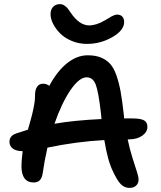

<svg xmlns="http://www.w3.org/2000/svg" viewBox="-20 -896 780 931"><path d="M401.9 -683.1Q362.3 -683.1 327.9 -697.5Q293.5 -711.9 271.7 -733.9Q250 -755.9 237.5 -780.5Q225.1 -805.2 225.1 -827.1Q225.1 -849.6 237.5 -862.8Q250 -876 271 -876Q282.7 -876 293.2 -868.7Q303.7 -861.3 308.8 -854.5Q314 -847.7 323.2 -834Q364.7 -772.9 412.1 -772.9Q447.3 -772.9 487.8 -796.9Q494.1 -800.3 504.4 -806.6Q514.6 -813 520.5 -816.2Q526.4 -819.3 533.9 -822.3Q541.5 -825.2 547.9 -825.2Q564.5 -825.2 573.2 -815.4Q582 -805.7 582 -789.1Q582 -749 524.9 -716.1Q467.8 -683.1 401.9 -683.1ZM607.9 15.1Q583.5 15.1 565.9 -2.7Q548.3 -20.5 527.8 -64.9Q502.4 -115.2 485.8 -216.8Q351.1 -209.5 210 -180.2Q194.8 -112.3 187 -56.2Q181.2 -11.2 144 -11.2Q84 -11.2 84 -90.8Q84 -115.2 89.8 -163.1Q58.6 -163.1 42.2 -175.5Q25.9 -188 25.9 -208Q25.9 -238.3 59.1 -249Q106.4 -264.6 115.2 -267.1Q116.2 -270.5 120.4 -284.7Q124.5 -298.8 125.5 -303Q126.5 -307.1 130.1 -319.8Q133.8 -332.5 135 -337.9Q136.2 -343.3 138.9 -354.5Q141.6 -365.7 142.6 -371.6Q143.6 -377.4 145.5 -387.2Q147.5 -397 148.2 -404.1Q148.9 -411.1 149.4 -419.4Q149.9 -427.7 149.9 -435.1Q149.9 -461.4 160.2 -475.8Q170.4 -490.2 189 -490.2Q204.6 -490.2 219.2 -480Q257.3 -551.3 305.4 -589.6Q353.5 -627.9 404.8 -627.9Q442.4 -627.9 469 -617.2Q495.6 -606.4 513.9 -586.4Q532.2 -566.4 544.9 -529.5Q557.6 -492.7 565.2 -450Q572.8 -407.2 580.1 -341.8Q582 -328.1 582 -321.8H619.1Q662.6 -321.8 678.7 -312.3Q694.8 -302.7 694.8 -280.8Q694.8 -255.9 669.7 -238Q644.5 -220.2 605 -220.2H599.1Q608.9 -172.9 622.6 -129.6Q636.2 -86.4 644 -62.7Q651.9 -39.1 651.9 -24.9Q651.9 -6.8 639.9 4.2Q627.9 15.1 607.9 15.1ZM399.9 -521Q364.3 -521 322 -459.5Q279.8 -397.9 244.1 -295.9Q338.4 -312.5 472.2 -318.8Q471.7 -323.7 470.7 -334Q469.7 -344.2 469.2 -349.1Q457.5 -451.2 444.1 -486.1Q430.7 -521 399.9 -521Z"/></svg>

Font: Shantell Sans Irregular Bouncy
Style: Regular
Weight: 500
Designer: Stephen Nixon, Anya Danilova, Shantell Martin
Foundry: Arrow Type
Version: Version 1.006;[9816181b4]